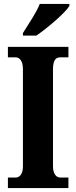

<svg xmlns="http://www.w3.org/2000/svg" viewBox="-20 -951 384 971"><path d="M96 -784V-771H164C221 -810 310 -886 331 -921V-931H181C164 -886 122 -827 96 -784ZM20 0H326V-53H285C266 -53 248 -70 248 -110V-600C248 -647 262 -661 285 -661H326V-714H20V-661H59C76 -661 96 -647 96 -601V-109C96 -67 76 -53 59 -53H20Z"/></svg>

Font: Noto Serif Devanagari ExtraCondensed ExtraBold
Style: Regular
Weight: 800
Width: 2
Designer: Universal Thirst, Indian Type Foundry and the Monotype Design Team
Foundry: Monotype Imaging Inc.
Version: Version 2.004